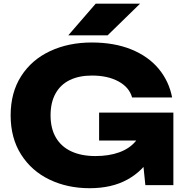

<svg xmlns="http://www.w3.org/2000/svg" viewBox="-20 -995 1005 1032"><path d="M461.6 16.6Q342.6 16.6 246.2 -29.6Q149.8 -75.8 93.5 -164.3Q37.2 -252.8 37.2 -375Q37.2 -497.5 93.8 -585.9Q150.4 -674.2 249.5 -720.4Q348.6 -766.6 473.2 -766.6Q594.3 -766.6 686 -729.3Q777.7 -691.9 833 -625.1Q888.3 -558.4 905.2 -471.1H690Q674.9 -525.8 617 -557.3Q559.2 -588.9 474.1 -588.9Q405 -588.9 355.3 -564.8Q305.5 -540.8 278.7 -492.6Q251.8 -444.4 251.8 -375Q251.8 -303.9 280.8 -254.9Q309.8 -205.9 363.8 -181.1Q417.8 -156.2 493.2 -156.2Q565.3 -156.2 620.4 -176.1Q675.6 -196 708.4 -234.9Q741.2 -273.8 746.8 -328.6L838.2 -324.7Q834.3 -231 791.2 -153.5Q748.2 -76 664.5 -29.7Q580.8 16.6 461.6 16.6ZM512.7 -389.8H911.9V0H761.3L731 -295.4L771.1 -239.8H512.7ZM732.9 -975.3 558.5 -805.2H347.1L494.4 -975.3Z"/></svg>

Font: Unbounded Variable
Style: Regular
Weight: 400
Designer: Luke Prowse, Jean-Baptiste Morizot, Fátima Lázaro, Florian Runge
Foundry: NaN
Version: Version 1.600;FEAKit 1.0